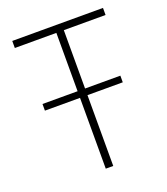

<svg xmlns="http://www.w3.org/2000/svg" viewBox="-128 -778 756 869"><g transform="rotate(-20 250.0 -344.0)"><path d="M469 -654H268V-373H438V-341H268V0H232V-341H63V-373H232V-654H32V-688H469Z"/></g></svg>

Font: Saira Semi Condensed Thin
Style: Regular
Weight: 100
Width: 4
Designer: Hector Gatti with collaboration of the Omnibus-Type team
Foundry: Omnibus-Type
Version: Version 1.001; ttfautohint (v1.8)